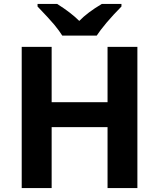

<svg xmlns="http://www.w3.org/2000/svg" viewBox="-20 -951 805 971"><path d="M495.1 -931.2C446.3 -902.3 408.2 -873.5 380.9 -845.2C354 -872.1 316.9 -900.9 269 -931.2H169.9V-918C208.5 -877.9 236.8 -847.2 254.4 -826.2C272 -804.7 285.6 -786.1 294.9 -771H469.2C479.5 -787.1 496.1 -809.1 519 -836.4C542 -863.3 566.9 -890.6 594.2 -918V-931.2ZM674.8 -713.9H523.9V-434.1H241.2V-713.9H89.8V0H241.2V-308.1H523.9V0H674.8Z"/></svg>

Font: Noto Reveo Sans
Style: Bold
Weight: 700
Designer: Monotype Design team
Foundry: Monotype Imaging Inc.
Version: Version 1.04